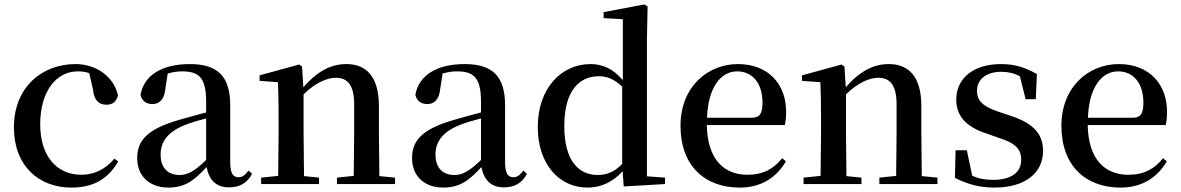

<svg xmlns="http://www.w3.org/2000/svg" viewBox="-20 -833 5343 869"><path d="M303 16C405 16 469 -24 515 -102L498 -115C457 -67 407 -42 348 -42C237 -42 162 -126 162 -271C162 -420 235 -510 332 -510C350 -510 367 -508 384 -502L401 -427C406 -377 429 -359 462 -359C489 -359 506 -372 514 -401C496 -484 418 -543 321 -543C173 -543 43 -441 43 -256C43 -83 155 16 303 16Z M1016 15C1065 15 1098 -4 1121 -46L1105 -61C1087 -38 1076 -31 1060 -31C1035 -31 1022 -47 1022 -100V-356C1022 -488 965 -543 839 -543C710 -543 631 -490 616 -404C622 -376 642 -362 670 -362C699 -362 723 -380 728 -428L739 -500C762 -507 783 -510 804 -510C882 -510 913 -480 913 -372V-324C872 -313 829 -302 793 -291C649 -250 601 -199 601 -117C601 -33 660 16 742 16C817 16 859 -16 915 -77C926 -19 958 15 1016 15ZM913 -109C858 -55 826 -41 793 -41C742 -41 707 -71 707 -133C707 -194 742 -238 819 -268C844 -278 878 -288 913 -297Z M1580 0H1768V-29L1697 -36L1695 -232V-353C1695 -486 1638 -543 1548 -543C1482 -543 1420 -515 1353 -438L1347 -532L1334 -541L1155 -492V-467L1238 -461C1240 -412 1241 -368 1241 -301V-232L1239 -37L1162 -29V0H1424V-29L1356 -36L1354 -232V-406C1410 -461 1463 -481 1500 -481C1553 -481 1583 -449 1583 -359V-232L1581 -37L1505 -29V0Z M2260 15C2309 15 2342 -4 2365 -46L2349 -61C2331 -38 2320 -31 2304 -31C2279 -31 2266 -47 2266 -100V-356C2266 -488 2209 -543 2083 -543C1954 -543 1875 -490 1860 -404C1866 -376 1886 -362 1914 -362C1943 -362 1967 -380 1972 -428L1983 -500C2006 -507 2027 -510 2048 -510C2126 -510 2157 -480 2157 -372V-324C2116 -313 2073 -302 2037 -291C1893 -250 1845 -199 1845 -117C1845 -33 1904 16 1986 16C2061 16 2103 -16 2159 -77C2170 -19 2202 15 2260 15ZM2157 -109C2102 -55 2070 -41 2037 -41C1986 -41 1951 -71 1951 -133C1951 -194 1986 -238 2063 -268C2088 -278 2122 -288 2157 -297Z M2803 11 2990 0V-29L2908 -35V-649L2911 -804L2896 -813L2712 -778V-751L2799 -746V-470C2756 -521 2708 -543 2653 -543C2521 -543 2414 -434 2414 -258C2414 -91 2510 16 2639 16C2701 16 2755 -10 2798 -58ZM2796 -91C2761 -55 2727 -41 2685 -41C2599 -41 2534 -106 2534 -262C2534 -427 2605 -488 2691 -488C2728 -488 2761 -474 2796 -441Z M3328 16C3423 16 3494 -28 3537 -103L3520 -117C3482 -69 3434 -42 3363 -42C3258 -42 3182 -110 3179 -267H3532C3536 -284 3538 -303 3538 -328C3538 -449 3460 -543 3320 -543C3182 -543 3060 -439 3060 -264C3060 -81 3171 16 3328 16ZM3180 -300C3185 -440 3244 -510 3316 -510C3387 -510 3431 -455 3431 -369C3431 -320 3420 -300 3381 -300Z M4035 0H4223V-29L4152 -36L4150 -232V-353C4150 -486 4093 -543 4003 -543C3937 -543 3875 -515 3808 -438L3802 -532L3789 -541L3610 -492V-467L3693 -461C3695 -412 3696 -368 3696 -301V-232L3694 -37L3617 -29V0H3879V-29L3811 -36L3809 -232V-406C3865 -461 3918 -481 3955 -481C4008 -481 4038 -449 4038 -359V-232L4036 -37L3960 -29V0Z M4481 16C4622 16 4701 -52 4701 -150C4701 -225 4659 -274 4557 -308L4503 -326C4428 -350 4402 -378 4402 -422C4402 -473 4442 -508 4512 -508C4543 -508 4569 -502 4596 -488L4622 -384H4668L4673 -498C4619 -528 4573 -543 4511 -543C4380 -543 4308 -474 4308 -382C4308 -303 4359 -257 4444 -229L4498 -210C4579 -185 4602 -156 4602 -110C4602 -53 4558 -19 4474 -19C4436 -19 4407 -25 4380 -38L4356 -153H4305L4302 -28C4358 0 4411 16 4481 16Z M5052 16C5147 16 5218 -28 5261 -103L5244 -117C5206 -69 5158 -42 5087 -42C4982 -42 4906 -110 4903 -267H5256C5260 -284 5262 -303 5262 -328C5262 -449 5184 -543 5044 -543C4906 -543 4784 -439 4784 -264C4784 -81 4895 16 5052 16ZM4904 -300C4909 -440 4968 -510 5040 -510C5111 -510 5155 -455 5155 -369C5155 -320 5144 -300 5105 -300Z"/></svg>

Font: GenKiMin2 TW SB
Style: Regular
Weight: 600
Version: Version 2.100;PS 2.1;hotconv 16.6.51;makeotf.lib2.5.65220 DE